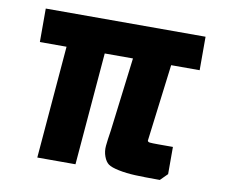

<svg xmlns="http://www.w3.org/2000/svg" viewBox="-66 -612 850 723"><g transform="rotate(10 358.5 -250.5)"><path d="M664 -403H555L518 -108Q519 -103 526.5 -102Q534 -101 561 -101Q592 -101 615 -101V3L588 30Q528 30 493.5 28.5Q459 27 430 21Q401 15 389.5 6.5Q378 -2 371 -21Q364 -40 366 -61.5Q368 -83 374 -121L409 -403H301L265 27H119L155 -403H53V-531H664Z"/></g></svg>

Font: OpenDyslexic
Style: Bold
Weight: 800
Designer: Abbie Gonzalez
Version: Version 0.920;hotconv 1.0.109;makeotfexe 2.5.65596